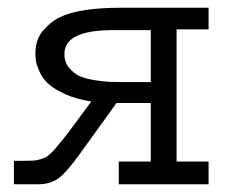

<svg xmlns="http://www.w3.org/2000/svg" viewBox="-20 -478 587 498"><path d="M16.1 0V-61H48.8Q60.1 -61 67.6 -61.5Q75.2 -62 83.5 -64.5Q91.8 -66.9 96.4 -68.8Q101.1 -70.8 110.1 -78.9Q119.1 -86.9 123.5 -92.5Q127.9 -98.1 139.9 -112.5Q151.9 -127 159.9 -137.9Q168 -148.9 185.5 -172.4Q203.1 -195.8 216.8 -214.8Q177.7 -220.7 148.9 -233.9Q120.1 -247.1 105.5 -260.5Q90.8 -273.9 83 -291Q75.2 -308.1 73.5 -318.1Q71.8 -328.1 71.8 -338.9Q71.8 -376 92.3 -399.4Q112.8 -422.9 134.8 -433.1Q184.6 -458 296.9 -458H521V-401.9H438V-59.1H521V0H288.1V-59.1H371.1V-210.9H282.2L188 -80.1Q152.8 -31.2 131.8 -15.6Q110.8 0 78.1 0ZM147 -337.9Q147 -316.9 158.9 -302.5Q170.9 -288.1 185.5 -281Q200.2 -273.9 226.1 -270Q252 -266.1 266.4 -265.6Q280.8 -265.1 305.2 -265.1H371.1V-399.9H272.9Q147 -399.9 147 -337.9Z"/></svg>

Font: CMU Concrete
Style: Roman
Weight: 500
Version: Version 0.7.0